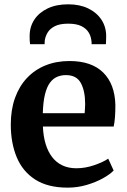

<svg xmlns="http://www.w3.org/2000/svg" viewBox="-20 -850 581 881"><path d="M290.7 11Q199.6 11 141.8 -26Q84 -63 56.8 -128.4Q29.5 -193.8 29.5 -278.5Q29.5 -346.7 48.9 -400.7Q68.4 -454.7 104 -492.4Q139.6 -530.2 189.1 -550.1Q238.6 -570 298.7 -570Q400.1 -570 453.6 -517.1Q507 -464.2 509.4 -368.3Q509.4 -335.8 507.5 -311.7Q505.6 -287.6 501.6 -269.3H176.8Q178.7 -224.7 189.4 -189.3Q200.2 -153.8 219.5 -128.9Q238.7 -104 266.5 -91Q294.2 -77.9 330.6 -77.9Q371.4 -77.9 412.7 -92.2Q453.9 -106.4 476.6 -122L501.4 -67.7Q485.3 -50.4 452.8 -32.2Q420.3 -14 378 -1.5Q335.8 11 290.7 11ZM176.4 -330.6H368.4Q369.2 -340.5 369.9 -351.6Q370.7 -362.7 370.7 -372.8Q370.7 -432.5 351 -468.9Q331.4 -505.4 282.4 -505.4Q260.5 -505.4 241.9 -497.4Q223.3 -489.5 209 -470.2Q194.8 -451 186.4 -417Q178 -383 176.4 -330.6ZM292.9 -830.2Q345.5 -830.2 384.6 -811.4Q423.8 -792.5 445.5 -759.5Q467.2 -726.5 467.2 -683.9Q467.2 -675.8 466.7 -664.8Q466.2 -653.7 465.9 -647.1H400.3Q400.7 -650.7 400.3 -655.7Q400 -660.6 399 -666.3Q396.7 -685 386.1 -702.1Q375.5 -719.3 353 -730.4Q330.6 -741.4 292.9 -741.4Q254.8 -741.4 232.4 -730.2Q209.9 -718.9 199.3 -701.8Q188.7 -684.6 185.7 -666Q185.2 -660.6 184.9 -655.7Q184.7 -650.7 184.7 -647.1H118Q116.7 -653.7 116.3 -664.8Q116 -675.8 116 -684.7Q116 -726.9 137.5 -759.7Q159 -792.5 198.8 -811.4Q238.5 -830.2 292.9 -830.2Z"/></svg>

Font: Merriweather Light
Style: Regular
Weight: 300
Designer: Eben Sorkin
Foundry: Eben Sorkin
Version: Version 2.100